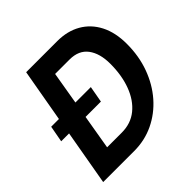

<svg xmlns="http://www.w3.org/2000/svg" viewBox="-179 -858 1017 1017"><g transform="rotate(-45 329.0 -350.0)"><path d="M33.5 0 88 -310H29L46 -402H104L156.5 -700H389.5Q465 -700 521.2 -667.8Q577.5 -635.5 608.8 -574.8Q640 -514 640 -429Q640 -337.5 611.5 -259.5Q583 -181.5 532 -123.2Q481 -65 413 -32.5Q345 0 265.5 0ZM326.5 -310H211.5L178.5 -115.5H288.5Q356.5 -115.5 404.5 -154.5Q452.5 -193.5 478 -261.5Q503.5 -329.5 503.5 -416.5Q503.5 -494 469.5 -539.5Q435.5 -585 366.5 -585H258.5L227.5 -402H343Z"/></g></svg>

Font: Cabin Condensed
Style: Bold Italic
Weight: 700
Width: 3
Italic angle: -10°
Designer: Pablo Impallari
Foundry: Pablo Impallari. http://www.impallari.com Igino Marini. http://www.ikern.com
Version: Version 3.001; ttfautohint (v1.8.3)